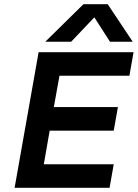

<svg xmlns="http://www.w3.org/2000/svg" viewBox="-20 -900 660 920"><path d="M380 -880H496L616 -700H507L432 -817L321 -700H197ZM620 -650 600 -537H265L238 -387H545L525 -274H218L190 -113H525L505 0H50L165 -650Z"/></svg>

Font: Overused Grotesk SemiBold
Style: Italic
Weight: 600
Italic angle: -10°
Version: Version 0.003